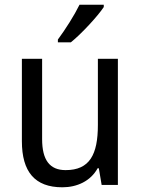

<svg xmlns="http://www.w3.org/2000/svg" viewBox="-20 -786 599 816"><path d="M421 -756V-766H318C296 -721 258 -661 226 -618V-606H281C326 -642 396 -718 421 -756ZM481 -536H396V-255C396 -129 361 -63 259 -63C191 -63 159 -106 159 -195V-536H73V-186C73 -56 128 10 245 10C307 10 365 -16 395 -71H400L412 0H481Z"/></svg>

Font: Noto Sans Armenian SemiCondensed
Style: Regular
Weight: 400
Width: 4
Designer: Monotype Design Team
Foundry: Monotype Imaging Inc.
Version: Version 2.008